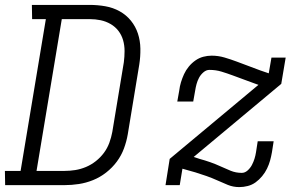

<svg xmlns="http://www.w3.org/2000/svg" viewBox="-33 -755 1253 783"><path d="M-12 0 -13 -58H51L154 -677H98L97 -735H332Q365 -735 396.5 -729.5Q428 -724 455 -709Q482 -694 501 -670.5Q520 -647 529.5 -618Q539 -589 539.5 -556.5Q540 -524 535 -492L488 -207Q483 -178 472.5 -149.5Q462 -121 443.5 -96Q425 -71 400 -51.5Q375 -32 346.5 -20.5Q318 -9 288.5 -4.5Q259 0 230 0ZM116 -58H230Q252 -58 274 -61.5Q296 -65 317.5 -74Q339 -83 358 -98Q377 -113 391 -132Q405 -151 413 -173Q421 -195 425 -217L472 -501Q475 -524 475 -547Q475 -570 469 -591Q463 -612 450 -629Q437 -646 418 -657Q399 -668 377.5 -672.5Q356 -677 333 -677H219ZM943 8Q918 8 896 -1Q874 -10 853 -19.5Q832 -29 809.5 -37Q787 -45 764 -52L711 -67L700 0H642L659 -107L1021 -409L1007 -414Q985 -422 962 -430.5Q939 -439 916 -447.5Q893 -456 870 -463Q847 -470 821 -470Q808 -470 796.5 -460Q785 -450 778.5 -437.5Q772 -425 768.5 -412Q765 -399 763 -386L755 -341H690L698 -386Q700 -403 705 -419.5Q710 -436 717.5 -452.5Q725 -469 737 -483.5Q749 -498 764 -508.5Q779 -519 796 -523.5Q813 -528 830 -528Q857 -528 882.5 -520.5Q908 -513 932 -504Q956 -495 980 -486Q1004 -477 1028 -468L1063 -456L1074 -520H1132L1114 -413L757 -115L781 -107Q803 -101 824.5 -93.5Q846 -86 866.5 -76.5Q887 -67 908 -58.5Q929 -50 953 -50Q966 -50 977 -60Q988 -70 994.5 -82.5Q1001 -95 1005 -108Q1009 -121 1011 -134L1018 -179H1083L1076 -134Q1073 -117 1068.5 -100.5Q1064 -84 1056 -67.5Q1048 -51 1036 -36.5Q1024 -22 1009.5 -11.5Q995 -1 977.5 3.5Q960 8 943 8Z"/></svg>

Font: Iosevka Etoile Light
Style: Italic
Weight: 300
Italic angle: -9°
Designer: Belleve Invis
Foundry: Belleve Invis
Version: Version 22.1.2; ttfautohint (v1.8.4)